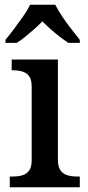

<svg xmlns="http://www.w3.org/2000/svg" viewBox="-20 -786 369 806"><path d="M21 0V-45H34Q56 -45 73.5 -50Q91 -55 102 -69.5Q113 -84 113 -113V-423Q113 -452 102 -466.5Q91 -481 73 -486Q55 -491 34 -491H29V-536H223V-117Q223 -87 233.5 -71.5Q244 -56 262.5 -50.5Q281 -45 302 -45H315V0ZM3 -619Q19 -638 38.5 -664Q58 -690 77 -717Q96 -744 106 -766H212Q223 -744 241 -717Q259 -690 279.5 -664Q300 -638 315 -619V-606H267Q250 -617 230 -632.5Q210 -648 191.5 -664.5Q173 -681 158 -696Q143 -681 124.5 -664.5Q106 -648 87 -632.5Q68 -617 50 -606H3Z"/></svg>

Font: Noto Serif Khmer Medium
Style: Regular
Weight: 500
Version: Version 2.003